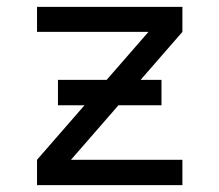

<svg xmlns="http://www.w3.org/2000/svg" viewBox="-20 -540 640 560"><path d="M88 0V-74L413 -447H88V-520H512V-447L187 -74H512V0ZM149 -233V-307H451V-233Z"/></svg>

Font: Zed Sans Extended
Style: Regular
Weight: 400
Width: 7
Designer: Belleve Invis
Foundry: Belleve Invis
Version: Version 1.0.0; ttfautohint (v1.8.4)